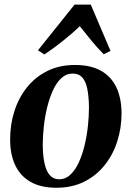

<svg xmlns="http://www.w3.org/2000/svg" viewBox="-20 -828 590 860"><path d="M315.5 -537Q386 -537 432 -511.2Q478 -485.5 501 -437.2Q524 -389 524.5 -321Q524.5 -255 505.2 -194.8Q486 -134.5 448.5 -87.8Q411 -41 356.8 -14Q302.5 13 233 13Q163.5 13 117.5 -13Q71.5 -39 48.5 -87.2Q25.5 -135.5 25.5 -201.5Q25 -269.5 44.5 -330.2Q64 -391 101.5 -437.5Q139 -484 193 -510.5Q247 -537 315.5 -537ZM305.5 -498.5Q277 -498.5 255 -478.2Q233 -458 217.2 -423.5Q201.5 -389 191.2 -347Q181 -305 176.2 -261Q171.5 -217 171.5 -177.5Q172 -129 179.8 -94.8Q187.5 -60.5 203.5 -42.8Q219.5 -25 245 -25Q273.5 -25 295.5 -45.8Q317.5 -66.5 333.2 -101Q349 -135.5 359 -177.5Q369 -219.5 373.8 -263.5Q378.5 -307.5 378.5 -347Q378 -395 371.2 -429Q364.5 -463 348.8 -480.8Q333 -498.5 305.5 -498.5ZM179 -584 150 -602.5 314 -807.5H386.5L475 -600L444.5 -585Q417 -612.5 390.2 -645.2Q363.5 -678 337.5 -710.5Q304 -678.5 263.2 -646Q222.5 -613.5 179 -584Z"/></svg>

Font: Merriweather 96pt
Style: Bold Italic
Weight: 700
Italic angle: -7.8°
Version: Version 2.101